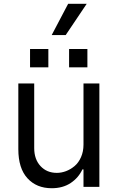

<svg xmlns="http://www.w3.org/2000/svg" viewBox="-20 -986 621 1013"><path d="M252.8 -801.1 339.5 -965.9H437.5L326.7 -801.1ZM138.5 -727.3H235.1V-630.7H138.5ZM344.5 -727.3H441.1V-630.7H344.5ZM420.5 -223V-545.5H504.3V0H420.5V-92.3H414.8Q394.2 -47.9 352.8 -20.4Q311.4 7.1 252.8 7.1Q172.9 7.1 124.8 -45.5Q76.7 -98 76.7 -198.9V-545.5H160.5V-204.5Q160.5 -145.6 193.7 -109.7Q226.9 -73.9 279.8 -73.9Q304.3 -73.9 328.5 -83.1Q352.6 -92.3 373.6 -109.9Q394.5 -127.5 407.5 -157Q420.5 -186.4 420.5 -223Z"/></svg>

Font: TID UI
Style: Regular
Weight: 400
Designer: The TID Project Authors
Foundry: Bakken & Bæck
Version: Version 1.001;hotconv 1.0.109;makeotfexe 2.5.65596